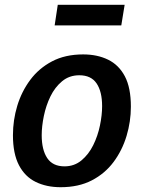

<svg xmlns="http://www.w3.org/2000/svg" viewBox="-20 -770 599 801"><path d="M327 -543Q386 -543 431 -521Q476 -499 501 -451.5Q526 -404 526 -325Q526 -263 508 -203Q490 -143 454 -94.5Q418 -46 363 -17.5Q308 11 233 11Q174 11 129 -11Q84 -33 59 -81Q34 -129 34 -206Q34 -269 52 -328.5Q70 -388 106 -436.5Q142 -485 197 -514Q252 -543 327 -543ZM311 -456Q269 -456 239 -431Q209 -406 190.5 -368Q172 -330 163 -286.5Q154 -243 154 -206Q154 -145 177 -110.5Q200 -76 249 -76Q290 -76 320 -101Q350 -126 369 -164.5Q388 -203 397 -246.5Q406 -290 406 -327Q406 -388 383 -422Q360 -456 311 -456ZM500 -750 486 -664H208L221 -750Z"/></svg>

Font: Bitter Thin SemiBold
Style: Italic
Weight: 600
Italic angle: -9°
Version: Version 2.002